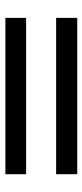

<svg xmlns="http://www.w3.org/2000/svg" viewBox="190 -634 316 737"><g transform="rotate(-90 348.5 -265.0)"><path d="M48.8 -402.8H648.9V-323.2H48.8ZM48.8 -208H648.9V-127H48.8Z"/></g></svg>

Font: Oakes Grotesk
Style: SemiBold Italic
Weight: 600
Designer: Samuel Oakes
Foundry: Samuel Oakes
Version: Version 1.0 | wf-rip DC20170320